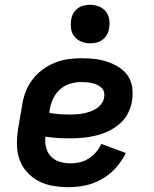

<svg xmlns="http://www.w3.org/2000/svg" viewBox="-20 -770 640 798"><path d="M265 8Q232 8 200 2.5Q168 -3 141 -17Q114 -31 93 -54Q72 -77 61.5 -106Q51 -135 50.5 -167.5Q50 -200 55 -233L72 -333Q76 -360 86 -387Q96 -414 114 -438Q132 -462 156 -480Q180 -498 207 -509Q234 -520 262 -524Q290 -528 317 -528Q345 -528 372.5 -525Q400 -522 425.5 -513.5Q451 -505 473.5 -491Q496 -477 511 -455.5Q526 -434 529.5 -406.5Q533 -379 529 -351Q525 -325 512 -299.5Q499 -274 477.5 -255.5Q456 -237 430.5 -225Q405 -213 378.5 -206.5Q352 -200 325.5 -197.5Q299 -195 273 -195Q246 -195 220 -196.5Q194 -198 169 -202Q166 -179 171.5 -157Q177 -135 192 -119.5Q207 -104 228.5 -97.5Q250 -91 274 -91Q293 -91 312 -95.5Q331 -100 348.5 -111Q366 -122 379.5 -138Q393 -154 401 -172L503 -134Q487 -101 461.5 -72.5Q436 -44 403.5 -25.5Q371 -7 335.5 0.5Q300 8 265 8ZM272 -294Q286 -294 300 -295Q314 -296 328 -299Q342 -302 355.5 -306.5Q369 -311 381.5 -319.5Q394 -328 402.5 -340Q411 -352 413 -366Q415 -378 412 -388.5Q409 -399 401 -406Q393 -413 383.5 -417.5Q374 -422 362.5 -424.5Q351 -427 340 -428Q329 -429 318 -429Q295 -429 271.5 -422Q248 -415 230 -399Q212 -383 201.5 -361Q191 -339 187 -317L185 -301Q206 -297 228 -295.5Q250 -294 272 -294ZM354 -590Q335 -590 318 -597Q301 -604 289.5 -618Q278 -632 275.5 -651Q273 -670 276 -689Q278 -703 285 -715Q292 -727 303.5 -735.5Q315 -744 328 -747Q341 -750 355 -750Q374 -750 391.5 -743Q409 -736 420 -722Q431 -708 434 -689Q437 -670 433 -651Q431 -637 424 -625Q417 -613 405.5 -604.5Q394 -596 381 -593Q368 -590 354 -590Z"/></svg>

Font: Iosevka Extended
Style: Bold Italic
Weight: 700
Width: 7
Italic angle: -9°
Monospace: yes
Designer: Belleve Invis
Foundry: Belleve Invis
Version: Version 32.5.0; ttfautohint (v1.8.4)